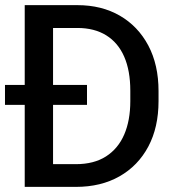

<svg xmlns="http://www.w3.org/2000/svg" viewBox="-20 -731 695 751"><path d="M320.3 -320.8H-0.5V-398.9H320.3ZM127 0V-88.9H276.9Q347.2 -88.9 394.5 -119.1Q441.9 -149.4 465.8 -204.6Q489.7 -259.8 489.7 -335.4V-376Q489.7 -454.6 465.8 -509.3Q441.9 -564 395.5 -592.8Q349.1 -621.6 282.7 -621.6H124V-710.9H282.7Q377.4 -710.9 448.7 -669.7Q520 -628.4 560.1 -553Q600.1 -477.5 600.1 -375V-335.4Q600.1 -232.9 560.1 -157.7Q520 -82.5 447.5 -41.3Q375 0 276.9 0ZM187.5 0H76.7V-710.9H187.5Z"/></svg>

Font: Heebo Medium
Style: Regular
Weight: 500
Designer: Oded Ezer
Foundry: Ezer Type House
Version: Version 3.100